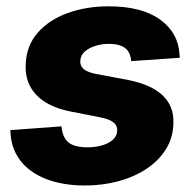

<svg xmlns="http://www.w3.org/2000/svg" viewBox="-20 -568 607 599"><path d="M245.6 10.7Q175.3 10.7 123.3 -9.8Q71.3 -30.3 42.7 -68.1Q14.2 -106 12.7 -156.7Q12.2 -158.2 12.2 -159.4Q12.2 -160.6 12.2 -162.1L171.9 -173.8Q174.8 -139.2 193.4 -123.8Q211.9 -108.4 253.9 -108.4Q275.9 -108.4 296.6 -114Q317.4 -119.6 331.1 -131.1Q344.7 -142.6 345.7 -160.2Q346.7 -175.8 334.2 -186Q321.8 -196.3 292 -202.1L199.7 -220.2Q128.9 -234.4 93.5 -271.7Q58.1 -309.1 60.1 -364.3Q61.5 -424.3 97.2 -465.3Q132.8 -506.3 191.2 -527.3Q249.5 -548.3 318.8 -548.3Q421.9 -548.3 479.2 -507.1Q536.6 -465.8 540 -397.5Q540.5 -395.5 540.8 -393.1Q541 -390.6 540.5 -387.7L389.2 -377.4Q387.2 -405.3 370.1 -418.2Q353 -431.2 319.3 -431.2Q299.3 -431.2 279.1 -425.3Q258.8 -419.4 245.1 -407.7Q231.4 -396 230.5 -377.9Q229.5 -363.8 240 -353.5Q250.5 -343.3 278.8 -337.4L379.9 -318.4Q451.7 -304.2 487.3 -270.5Q522.9 -236.8 521 -183.6Q520 -137.7 497.1 -101.6Q474.1 -65.4 435.5 -40.3Q397 -15.1 347.9 -2.2Q298.8 10.7 245.6 10.7Z"/></svg>

Font: Inter 17pt ExtraBold
Style: Italic
Weight: 800
Italic angle: -9.3988°
Version: Version 4.001;git-66647c0bb